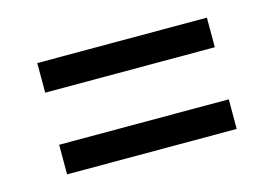

<svg xmlns="http://www.w3.org/2000/svg" viewBox="-50 -545 635 445"><g transform="rotate(-15 267.5 -322.5)"><path d="M64 -456V-385H471V-456ZM64 -260V-189H471V-260Z"/></g></svg>

Font: Noto Sans Bengali SemiCondensed
Style: Regular
Weight: 400
Width: 4
Designer: Jelle Bosma - Monotype Design Team
Foundry: Monotype Imaging Inc.
Version: Version 2.003